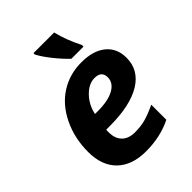

<svg xmlns="http://www.w3.org/2000/svg" viewBox="-221 -878 999 999"><g transform="rotate(-45 278.5 -378.0)"><path d="M339.8 -450.2Q296.9 -450.2 258.8 -411.1Q220.7 -372.1 209 -315.9H231Q306.6 -315.9 348.9 -339.6Q391.1 -363.3 391.1 -403.8Q391.1 -450.2 339.8 -450.2ZM259.8 9.8Q157.2 9.8 100.6 -45.4Q43.9 -100.6 43.9 -201.2Q43.9 -302.2 84.2 -385.5Q124.5 -468.8 193.4 -512.5Q262.2 -556.2 349.1 -556.2Q435.5 -556.2 483.9 -516.4Q532.2 -476.6 532.2 -407.2Q532.2 -315.9 450.7 -266.4Q369.1 -216.8 217.8 -216.8H192.9L191.9 -206.5V-196.8Q191.9 -152.3 217 -126.7Q242.2 -101.1 289.1 -101.1Q331.5 -101.1 366.2 -110.4Q400.9 -119.6 450.2 -143.1V-32.2Q366.2 9.8 259.8 9.8ZM414.6 -606H324.7Q290 -639.6 257.1 -680.9Q224.1 -722.2 206.5 -755.9V-766.1H358.4Q376 -693.8 414.6 -618.2Z"/></g></svg>

Font: Zoram GWebM
Style: Bold Italic
Weight: 700
Italic angle: -12°
Foundry: Ascender Corporation
Version: Version 1.000